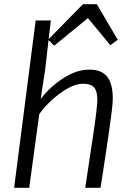

<svg xmlns="http://www.w3.org/2000/svg" viewBox="-20 -897 625 917"><path d="M238.8 -678.7 211.9 -705.6 195.8 -565.4 174.3 -424.3Q220.2 -483.9 283.2 -524.2Q346.2 -564.5 406.2 -564.5Q465.3 -564.5 492.2 -530.3Q519 -496.1 518.6 -424.8Q518.1 -383.8 498 -250.5Q494.6 -225.1 487.5 -178.2Q480.5 -131.3 471.7 -74.7Q462.9 -18.1 460 0H387.2Q392.1 -36.1 407.5 -136.2Q422.9 -236.3 424.8 -250Q444.8 -384.3 444.8 -420.9Q444.8 -461.4 429.7 -479.2Q414.6 -497.1 377 -497.1Q330.6 -497.1 269.8 -453.4Q209 -409.7 167.5 -352.1L119.6 0H47.4L150.4 -799.3H222.7L212.4 -710L376 -877H442.4L542.5 -707L506.8 -681.2L399.9 -810.5Z"/></svg>

Font: HaufeMerriweatherSansLt
Style: Italic
Weight: 300
Designer: Eben Sorkin ( eben@eyebytes.com )
Foundry: Eben Sorkin
Version: Version 1.56